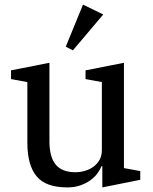

<svg xmlns="http://www.w3.org/2000/svg" viewBox="-20 -803 664 835"><path d="M273 12Q179 12 139 -36.5Q99 -85 99 -182V-446L28 -459V-497L195 -530V-189Q195 -120 222.5 -87Q250 -54 308 -54Q329 -54 349.5 -60Q370 -66 386.5 -78Q403 -90 413 -108Q423 -126 423 -151V-446L352 -459V-497L519 -530V-72L590 -59V-21L425 12V-80H421Q415 -64 402.5 -47.5Q390 -31 371.5 -18Q353 -5 328.5 3.5Q304 12 273 12ZM266 -600 341 -783 429 -740 297 -584Z"/></svg>

Font: IBM Plex Serif Text
Style: Regular
Weight: 450
Designer: Mike Abbink, Paul van der Laan, Pieter van Rosmalen
Foundry: Bold Monday
Version: Version 3.001